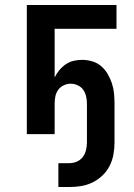

<svg xmlns="http://www.w3.org/2000/svg" viewBox="-20 -540 540 773"><path d="M215 213V117H258Q274 117 288.5 111Q303 105 312.5 93Q322 81 326 65.5Q330 50 330 34V-123Q330 -138 326.5 -152.5Q323 -167 315 -178.5Q307 -190 293 -196.5Q279 -203 265 -203Q250 -203 236.5 -196.5Q223 -190 214.5 -178.5Q206 -167 203 -152.5Q200 -138 200 -123V0H88V-520H449V-424H200V-228Q207 -243 218.5 -257Q230 -271 244.5 -281Q259 -291 276 -295Q293 -299 311 -299Q331 -299 351.5 -293Q372 -287 387.5 -273.5Q403 -260 413.5 -242Q424 -224 430.5 -204.5Q437 -185 439 -164.5Q441 -144 441 -123V34Q441 59 436.5 83Q432 107 421 128.5Q410 150 392 167Q374 184 352.5 194.5Q331 205 307 209Q283 213 258 213Z"/></svg>

Font: Iosevka Curly
Style: Bold
Weight: 700
Monospace: yes
Designer: Belleve Invis
Foundry: Belleve Invis
Version: Version 22.1.2; ttfautohint (v1.8.4)